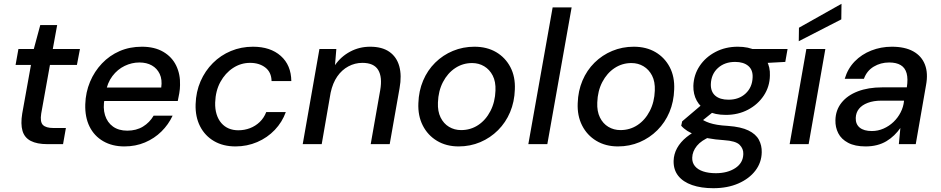

<svg xmlns="http://www.w3.org/2000/svg" viewBox="-20 -759 4955 1011"><path d="M229 0Q175 0 142 -17Q109 -34 98.5 -70Q88 -106 97 -161L143 -417H62L77 -501H158L192 -627H281L258 -501H401L385 -417H243L197 -161Q190 -117 206 -101Q222 -85 261 -85H327L312 0Z M635 12Q571 12 523.5 -15.5Q476 -43 451.5 -92.5Q427 -142 429 -210Q431 -273 454 -328Q477 -383 517 -425Q557 -467 610 -490Q663 -513 727 -513Q794 -513 840 -486Q886 -459 908 -413Q930 -367 928 -311Q928 -291 924 -268Q920 -245 916 -227H504L516 -298H829Q835 -340 821 -369.5Q807 -399 779.5 -414.5Q752 -430 714 -430Q674 -430 636.5 -412Q599 -394 572 -358.5Q545 -323 536 -270L531 -241Q521 -191 533 -152.5Q545 -114 575 -92.5Q605 -71 650 -71Q698 -71 733 -92.5Q768 -114 789 -150H889Q867 -103 830 -66.5Q793 -30 743.5 -9Q694 12 635 12Z M1220 12Q1155 12 1107 -16Q1059 -44 1033.5 -94Q1008 -144 1010 -210Q1012 -276 1036 -331Q1060 -386 1101 -427Q1142 -468 1196 -490.5Q1250 -513 1312 -513Q1404 -513 1458.5 -464.5Q1513 -416 1514 -332H1410Q1409 -379 1377 -403.5Q1345 -428 1297 -428Q1248 -428 1207 -401Q1166 -374 1140.5 -327.5Q1115 -281 1113 -219Q1112 -185 1120.5 -157.5Q1129 -130 1145.5 -111Q1162 -92 1184.5 -82.5Q1207 -73 1235 -73Q1267 -73 1296 -84Q1325 -95 1347.5 -116.5Q1370 -138 1382 -169H1485Q1466 -116 1427 -75Q1388 -34 1334.5 -11Q1281 12 1220 12Z M1574 0 1662 -501H1751L1744 -416Q1775 -461 1823.5 -487Q1872 -513 1929 -513Q1992 -513 2030.5 -486Q2069 -459 2082.5 -410Q2096 -361 2084 -295L2032 0H1932L1982 -284Q1994 -353 1971.5 -390.5Q1949 -428 1888 -428Q1849 -428 1814.5 -409.5Q1780 -391 1756 -356.5Q1732 -322 1721 -271L1674 0Z M2395 12Q2330 12 2281 -17.5Q2232 -47 2206 -98.5Q2180 -150 2183 -216Q2185 -280 2208 -334.5Q2231 -389 2271.5 -429Q2312 -469 2365 -491Q2418 -513 2478 -513Q2544 -513 2592.5 -484.5Q2641 -456 2667.5 -405.5Q2694 -355 2691 -288Q2689 -223 2666 -168.5Q2643 -114 2602.5 -73.5Q2562 -33 2509 -10.5Q2456 12 2395 12ZM2408 -74Q2458 -74 2498 -100.5Q2538 -127 2562.5 -174.5Q2587 -222 2589 -282Q2591 -329 2574.5 -361Q2558 -393 2529.5 -410Q2501 -427 2466 -427Q2417 -427 2377 -400.5Q2337 -374 2312.5 -327Q2288 -280 2286 -219Q2284 -173 2300 -140.5Q2316 -108 2344.5 -91Q2373 -74 2408 -74Z M2762 0 2890 -720H2990L2862 0Z M3234 12Q3169 12 3120 -17.5Q3071 -47 3045 -98.5Q3019 -150 3022 -216Q3024 -280 3047 -334.5Q3070 -389 3110.5 -429Q3151 -469 3204 -491Q3257 -513 3317 -513Q3383 -513 3431.5 -484.5Q3480 -456 3506.5 -405.5Q3533 -355 3530 -288Q3528 -223 3505 -168.5Q3482 -114 3441.5 -73.5Q3401 -33 3348 -10.5Q3295 12 3234 12ZM3247 -74Q3297 -74 3337 -100.5Q3377 -127 3401.5 -174.5Q3426 -222 3428 -282Q3430 -329 3413.5 -361Q3397 -393 3368.5 -410Q3340 -427 3305 -427Q3256 -427 3216 -400.5Q3176 -374 3151.5 -327Q3127 -280 3125 -219Q3123 -173 3139 -140.5Q3155 -108 3183.5 -91Q3212 -74 3247 -74Z M3736 232Q3672 232 3624.5 215.5Q3577 199 3551.5 167Q3526 135 3527 88Q3528 52 3545.5 20.5Q3563 -11 3595 -37Q3627 -63 3674 -84L3722 -40Q3673 -20 3649.5 9Q3626 38 3625 71Q3624 97 3639 115.5Q3654 134 3682.5 143.5Q3711 153 3749 153Q3811 153 3852 126Q3893 99 3894 52Q3895 24 3874.5 3.5Q3854 -17 3792 -21Q3745 -24 3709 -31Q3673 -38 3646 -47.5Q3619 -57 3599.5 -69.5Q3580 -82 3567 -97L3572 -120L3685 -216L3758 -188L3635 -89L3663 -139Q3676 -130 3688 -123.5Q3700 -117 3716.5 -111.5Q3733 -106 3756 -102Q3779 -98 3814 -96Q3882 -91 3921 -72Q3960 -53 3976 -23Q3992 7 3991 43Q3990 97 3957.5 139.5Q3925 182 3868 207Q3811 232 3736 232ZM3802 -154Q3745 -154 3706.5 -174Q3668 -194 3649 -228.5Q3630 -263 3631 -307Q3633 -365 3664 -411.5Q3695 -458 3747.5 -485.5Q3800 -513 3865 -513Q3922 -513 3960 -493Q3998 -473 4017 -439Q4036 -405 4034 -361Q4033 -303 4002 -256Q3971 -209 3919 -181.5Q3867 -154 3802 -154ZM3816 -234Q3871 -234 3906 -266.5Q3941 -299 3943 -351Q3945 -391 3920 -412Q3895 -433 3851 -433Q3796 -433 3760.5 -401Q3725 -369 3723 -316Q3722 -276 3746.5 -255Q3771 -234 3816 -234ZM3931 -423 3921 -501H4127L4115 -433Z M4138 0 4226 -501H4326L4238 0ZM4186 -542 4187 -613 4411 -739 4410 -657Z M4538 12Q4482 12 4446 -7Q4410 -26 4394 -57.5Q4378 -89 4379 -126Q4380 -179 4411 -218Q4442 -257 4497 -278Q4552 -299 4625 -299H4755Q4762 -344 4754 -373Q4746 -402 4723 -416Q4700 -430 4662 -430Q4617 -430 4580.5 -408Q4544 -386 4529 -344H4428Q4444 -398 4480.5 -435.5Q4517 -473 4568 -493Q4619 -513 4676 -513Q4745 -513 4789 -488.5Q4833 -464 4850.5 -418.5Q4868 -373 4856 -310L4802 0H4713L4721 -85Q4707 -65 4688.5 -47Q4670 -29 4647.5 -15.5Q4625 -2 4597.5 5Q4570 12 4538 12ZM4571 -69Q4603 -69 4632.5 -82Q4662 -95 4685 -117Q4708 -139 4722.5 -167.5Q4737 -196 4740 -226V-229H4621Q4580 -229 4549.5 -217.5Q4519 -206 4503 -186Q4487 -166 4486 -138Q4485 -105 4507 -87Q4529 -69 4571 -69Z"/></svg>

Font: DM Sans 17pt Medium
Style: Italic
Weight: 500
Italic angle: -10°
Version: Version 4.004;gftools[0.9.30]